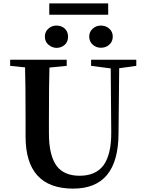

<svg xmlns="http://www.w3.org/2000/svg" viewBox="-20 -1095 857 1134"><path d="M412 19C590 19 679 -89 680 -306L684 -692L785 -706V-742H518V-706L634 -691L637 -317C638 -226 622 -160 590 -117C559 -77 513 -57 450 -57C390 -57 345 -76 316 -113C285 -154 269 -218 269 -307V-400C269 -533 270 -631 272 -696L374 -706V-742H40V-706L128 -697C130 -631 131 -532 131 -400V-289C131 -84 225 19 412 19ZM266 -831C294 -806 335 -806 363 -831C376 -843 382 -859 382 -879C382 -918 353 -944 314 -944C295 -944 279 -938 266 -926C252 -914 245 -898 245 -879C245 -859 252 -843 266 -831ZM576 -813C595 -813 612 -819 625 -831C639 -843 646 -859 646 -879C646 -898 639 -914 625 -926C612 -938 595 -944 576 -944C557 -944 541 -938 528 -926C514 -914 507 -898 507 -879C507 -859 514 -843 528 -831C541 -819 557 -813 576 -813ZM619 -1008V-1075H271V-1008Z"/></svg>

Font: AllPunType Bold
Style: Regular
Weight: 700
Version: 1.0